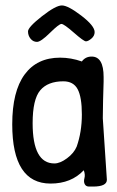

<svg xmlns="http://www.w3.org/2000/svg" viewBox="-20 -675 432 706"><path d="M328 -557Q328 -543 316 -533Q304 -523 296 -523Q288 -523 251.5 -555Q215 -587 206 -587Q197 -587 163.5 -554Q130 -521 116 -521Q102 -521 92.5 -532.5Q83 -544 83 -559.5Q83 -575 134 -615Q185 -655 207.5 -655Q230 -655 279 -617.5Q328 -580 328 -557ZM317 -467Q361 -467 361 -392Q361 -384 361 -375L359 -305Q358 -272 358 -240L373 -14Q373 11 322 11Q319 11 307.5 11Q296 11 291.5 2Q287 -7 290.5 -20Q294 -33 288 -49Q242 0 166 0Q25 0 25 -218Q25 -339 70.5 -401Q116 -463 201 -463Q241 -463 281 -449Q294 -467 317 -467ZM213 -376Q156 -376 128 -343Q100 -310 100 -222Q100 -74 180 -74Q201 -74 226.5 -93Q252 -112 262 -136Q281 -190 281 -254Q281 -318 265.5 -347Q250 -376 213 -376Z"/></svg>

Font: Patrick Hand
Style: Regular
Weight: 400
Designer: Patrick Wagesreiter
Foundry: Patrick Wagesreiter
Version: Version 1.003;PS 001.003;hotconv 1.0.70;makeotf.lib2.5.58329